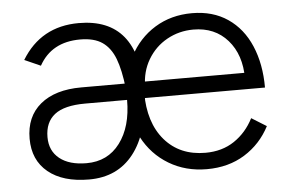

<svg xmlns="http://www.w3.org/2000/svg" viewBox="-43 -571 965 642"><g transform="rotate(-5 439.5 -250.0)"><path d="M381 -250Q381 -326 412 -385.5Q443 -445 497.5 -478.5Q552 -512 622 -512Q692 -512 742 -478Q792 -444 818 -383Q844 -322 844 -243H417L440 -262Q440 -160 490.5 -101.5Q541 -43 627 -43Q683 -43 724 -70.5Q765 -98 789 -145L839 -114Q809 -56 754.5 -22Q700 12 627 12Q556 12 500 -21.5Q444 -55 412.5 -114.5Q381 -174 381 -250ZM420 -298H805L780 -279Q780 -359 737 -408Q694 -457 622 -457Q574 -457 533.5 -434.5Q493 -412 469 -371.5Q445 -331 445 -280ZM380 -281Q373 -343 358.5 -381Q344 -419 316.5 -438Q289 -457 242 -457Q194 -457 159.5 -438Q125 -419 104 -381L50 -405Q115 -512 242 -512Q342 -512 391.5 -451.5Q441 -391 441 -268V-180H389L381 -268ZM45 -141Q45 -215 94.5 -256Q144 -297 232 -297H420V-242H240Q170 -242 137.5 -216.5Q105 -191 105 -141Q105 -95 137.5 -69Q170 -43 228 -43Q299 -43 340 -97.5Q381 -152 381 -242H435Q435 -126 381 -57Q327 12 232 12Q144 12 94.5 -28.5Q45 -69 45 -141Z"/></g></svg>

Font: Oak Sans Light
Style: Regular
Weight: 400
Designer: Erik Kennedy, Walven
Foundry: Erik Kennedy, Walven
Version: Version 1.100;Glyphs 3.1.2 (3151)